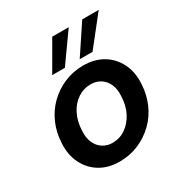

<svg xmlns="http://www.w3.org/2000/svg" viewBox="-171 -856 951 998"><g transform="rotate(-30 304.5 -357.0)"><path d="M262 12Q195 12 145.5 -18Q96 -48 70 -101Q44 -154 48 -222Q51 -285 74.5 -338.5Q98 -392 138.5 -431.5Q179 -471 232 -493.5Q285 -516 346 -516Q413 -516 462.5 -486.5Q512 -457 538.5 -404.5Q565 -352 561 -283Q558 -220 534.5 -166Q511 -112 470 -72.5Q429 -33 376.5 -10.5Q324 12 262 12ZM278 -91Q322 -91 357 -115Q392 -139 414 -181Q436 -223 438 -278Q441 -322 427 -351.5Q413 -381 388 -396.5Q363 -412 331 -412Q288 -412 252.5 -388.5Q217 -365 195.5 -322.5Q174 -280 172 -225Q169 -183 182.5 -153Q196 -123 221.5 -107Q247 -91 278 -91ZM347 -553 462 -726H561L424 -553ZM182 -553 282 -726H381L258 -553Z"/></g></svg>

Font: DM Sans SemiBold
Style: Italic
Weight: 600
Italic angle: -10°
Designer: Colophon Foundry, Jonny Pinhorn
Foundry: Colophon Foundry
Version: Version 4.004;gftools[0.9.30]